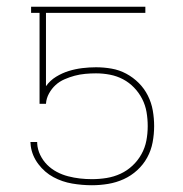

<svg xmlns="http://www.w3.org/2000/svg" viewBox="-20 -540 540 568"><path d="M252 8Q223 8 193.5 3Q164 -2 138 -16Q112 -30 93.5 -54.5Q75 -79 71 -108L70 -120H90V-116Q91 -98 99 -81.5Q107 -65 119.5 -52.5Q132 -40 148 -31.5Q164 -23 181.5 -18.5Q199 -14 216.5 -12Q234 -10 252 -10Q274 -10 295.5 -13.5Q317 -17 336.5 -26Q356 -35 372 -50Q388 -65 398.5 -84Q409 -103 413 -124Q417 -145 417 -167Q417 -188 413.5 -208.5Q410 -229 400.5 -247.5Q391 -266 376.5 -281Q362 -296 344 -305.5Q326 -315 305.5 -319Q285 -323 264 -323Q248 -323 232 -321.5Q216 -320 201 -316Q186 -312 171 -305.5Q156 -299 144.5 -288.5Q133 -278 125 -263.5Q117 -249 116 -233H97V-502H72V-520H410V-502H116V-285Q128 -302 146 -313Q164 -324 183.5 -330Q203 -336 223.5 -338.5Q244 -341 264 -341Q287 -341 310 -337Q333 -333 353.5 -322Q374 -311 390.5 -294.5Q407 -278 417.5 -257Q428 -236 432 -213Q436 -190 436 -167Q436 -143 431.5 -119Q427 -95 415.5 -74Q404 -53 386 -36.5Q368 -20 346 -10Q324 0 300 4Q276 8 252 8Z"/></svg>

Font: Iosevka Curly Thin
Style: Regular
Weight: 100
Monospace: yes
Designer: Belleve Invis
Foundry: Belleve Invis
Version: Version 22.1.2; ttfautohint (v1.8.4)